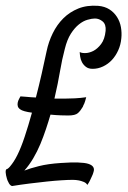

<svg xmlns="http://www.w3.org/2000/svg" viewBox="-69 -700 443 667"><path d="M272.5 -679.7Q294.9 -677.7 311 -667.5Q327.1 -657.2 337.4 -641.1Q347.7 -625 351.1 -605.5Q354.5 -585.9 352.5 -567.4Q350.6 -544.9 341.8 -525.4Q333 -505.9 319.8 -491.7Q306.6 -477.5 289.1 -469.2Q271.5 -460.9 252.9 -460.9Q238.3 -460.9 229.5 -467.8Q220.7 -474.6 215.8 -483.9Q210.9 -493.2 209.5 -503.4Q208 -513.7 208 -519.5Q212.9 -515.6 226.6 -515.6Q240.2 -515.6 254.9 -522.9Q269.5 -530.3 282.2 -546.9Q294.9 -563.5 297.9 -592.8Q299.8 -615.2 287.6 -625.5Q275.4 -635.7 260.7 -635.7Q250 -635.7 234.9 -631.3Q219.7 -627 205.1 -615.2Q190.4 -603.5 177.2 -583Q164.1 -562.5 156.2 -530.3Q146.5 -494.1 139.6 -453.1Q132.8 -412.1 120.1 -357.4H155.3Q170.9 -357.4 190.9 -358.4Q210.9 -359.4 230.5 -362.3Q226.6 -346.7 223.6 -339.8Q220.7 -335 218.8 -329.1Q210.9 -315.4 201.7 -307.1Q192.4 -298.8 168 -298.8Q159.2 -298.8 142.6 -299.3Q126 -299.8 106.4 -301.8Q99.6 -278.3 90.8 -252Q82 -225.6 71.3 -199.7Q60.5 -173.8 46.4 -149.9Q32.2 -126 15.6 -107.4Q35.2 -115.2 66.4 -123Q97.7 -130.9 142.6 -133.8Q212.9 -138.7 237.8 -130.9Q262.7 -123 255.9 -102.5Q253.9 -94.7 250 -86.9Q247.1 -80.1 243.2 -72.3Q239.3 -64.5 234.4 -57.6Q230.5 -64.5 222.2 -67.9Q213.9 -71.3 205.1 -73.2Q194.3 -75.2 183.6 -75.2Q168 -75.2 144.5 -73.7Q121.1 -72.3 93.3 -69.3Q65.4 -66.4 34.2 -62.5Q2.9 -58.6 -27.3 -53.7Q-31.2 -54.7 -34.7 -58.6Q-38.1 -62.5 -40 -67.4Q-43 -72.3 -44.9 -79.1Q-46.9 -85 -47.9 -90.8Q-48.8 -95.7 -49.3 -101.1Q-49.8 -106.4 -47.9 -111.3Q-41 -113.3 -34.2 -121.6Q-27.3 -129.9 -21.5 -138.7Q-14.6 -149.4 -8.8 -161.1Q3.9 -186.5 16.6 -224.6Q29.3 -262.7 42 -308.6Q27.3 -310.5 16.6 -313.5Q5.9 -316.4 1 -320.3Q-5.9 -325.2 -7.3 -331.5Q-8.8 -337.9 -7.3 -344.2Q-5.9 -350.6 -2.9 -356Q0 -361.3 2 -365.2Q11.7 -364.3 21 -363.8Q30.3 -363.3 38.1 -362.3Q46.9 -361.3 55.7 -361.3Q66.4 -402.3 75.7 -443.4Q85 -484.4 92.8 -521.5Q99.6 -554.7 114.3 -584.5Q128.9 -614.3 150.9 -636.2Q172.9 -658.2 203.1 -670.4Q233.4 -682.6 272.5 -679.7Z"/></svg>

Font: Satisfy
Style: Regular
Weight: 400
Designer: Font Diner, Inc
Foundry: Font Diner, Inc
Version: Version 1.001